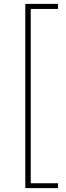

<svg xmlns="http://www.w3.org/2000/svg" viewBox="-20 -800 339 987"><path d="M110 167V-780H278V-754H138V142H278V167Z"/></svg>

Font: Noto Sans SC Thin
Style: Regular
Weight: 100
Designer: Ryoko NISHIZUKA 西塚涼子 (kana, bopomofo & ideographs); Paul D. Hunt (Latin, Greek & Cyrillic); Sandoll Communications 산돌커뮤니
Foundry: Adobe
Version: Version 2.004-H2;hotconv 1.0.118;makeotfexe 2.5.65603